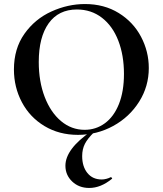

<svg xmlns="http://www.w3.org/2000/svg" viewBox="-20 -656 806 951"><path d="M49 -312Q49 -415 101 -488.5Q153 -562 234.5 -599Q316 -636 401 -636Q496 -636 568 -591.5Q640 -547 678.5 -474Q717 -401 717 -319Q717 -228 669 -152Q621 -76 540.5 -32Q460 12 366 12Q273 12 200.5 -31.5Q128 -75 88.5 -149.5Q49 -224 49 -312ZM594 -290Q594 -382 566 -454.5Q538 -527 485 -568Q432 -609 361 -609Q270 -609 221 -540.5Q172 -472 172 -349Q172 -252 201.5 -175.5Q231 -99 282.5 -56Q334 -13 399 -13Q455 -13 499.5 -45.5Q544 -78 569 -140.5Q594 -203 594 -290ZM387 117Q387 169 413 201Q439 233 484 233Q495 233 508 229.5Q521 226 527 222H529Q532 222 534.5 225Q537 228 534 230Q479 275 422 275Q371 275 337.5 243Q304 211 304 165Q304 82 432 -6L446 -1Q414 30 400.5 56.5Q387 83 387 117Z"/></svg>

Font: Cormorant SC
Style: Bold
Weight: 700
Designer: Christian Thalmann (Catharsis Fonts)
Foundry: Catharsis Fonts
Version: Version 4.000